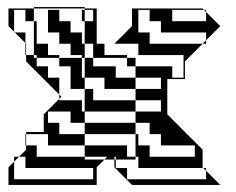

<svg xmlns="http://www.w3.org/2000/svg" viewBox="-20 -524 670 544"><path d="M564 -464V-490L558 -496H468V-464ZM220 -360H244V-336H220ZM84 -432H76V-464H52V-496H20V-434L22 -432H52V-402L54 -400H116V-368H148V-360H212V-304H220V-272H244V-240H220V-272H180V-336H148V-360H84V-368H76V-400H54V-368H76V-360H84V-336H116V-304H148V-256L154 -250L148 -244V-240H212V-208H220V-176H364V-144H372V-112H404V-80H532V-112H436V-144H404V-176H364V-208H220V-240H364V-208H436V-240H364V-272H276V-304H220V-336H308V-304H364V-272H436V-304H364V-336H340V-360H244V-368H220V-360H212V-368H180V-400H148V-432H116V-496H148V-464H180V-432H212V-400H220V-368H244V-400H220V-464H212V-496H220V-464H244V-496H220V-500H76V-504H220V-500H254V-400H276V-368H340V-360H364V-336H468V-304H500V-368H372V-400H304L354 -450V-500H554L558 -496H564V-490L604 -450L564 -410V-400H554L564 -410V-432H436V-464H404V-496H372V-432H404V-400H554L504 -350V-300H454V-200L554 -100V-50L556 -48H564V-40L604 0H354L304 -50V-72H276L284 -80H220V-112H116V-144H54V-150H104V-200L148 -244V-256L54 -350V-368H52V-402L22 -432H20V-434L4 -450V-500H76V-464H84ZM4 0V-50L20 -66V-80H34L20 -66V-16H244V-48H52V-80H34L54 -100V-112H52V-144H54V-112H84V-80H220V-72H276L254 -50V0ZM364 -72H308V-80H304V-72H308V-48H340V-16H564V-40L556 -48H372V-80H364V-144H220V-176H180V-208H116V-176H148V-144H220V-112H340V-80H364ZM84 -432H76V-400H84Z"/></svg>

Font: Rubik Broken Fax
Style: Regular
Weight: 400
Designer: Hubert and Fischer, NaN
Foundry: Hubert and Fischer, NaN
Version: Version 2.201